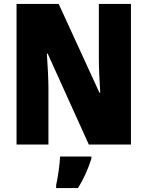

<svg xmlns="http://www.w3.org/2000/svg" viewBox="-20 -734 749 975"><path d="M645 0V-714H482V-436C482 -391 485 -327 489 -263H485L278 -714H64V0H226V-281C226 -325 223 -393 218 -462H222L431 0ZM444 72V61H285C284 100 273 171 265 207V221H376C406 173 427 125 444 72Z"/></svg>

Font: Noto Sans Condensed Black
Style: Regular
Weight: 900
Width: 3
Designer: Monotype Design Team
Foundry: Monotype Imaging Inc.
Version: Version 2.013